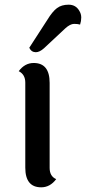

<svg xmlns="http://www.w3.org/2000/svg" viewBox="-20 -791 367 820"><path d="M318 -746Q327 -732 327 -716.5Q327 -701 322 -686Q313 -689 296.5 -689Q280 -689 259 -670L168 -585Q149 -568 133 -568Q114 -568 105 -587L182 -706Q204 -742 223.5 -756.5Q243 -771 273 -771Q303 -771 318 -746ZM192 -437V-74Q192 -38 220 -26Q194 9 156 9Q88 9 88 -75V-438Q88 -473 60 -487Q86 -522 124 -522Q192 -522 192 -437Z"/></svg>

Font: Laila Medium
Style: Regular
Weight: 500
Designer: Hitesh Malaviya
Foundry: Indian Type Foundry
Version: Version 1.302;PS 1.0;hotconv 1.0.78;makeotf.lib2.5.61930; tt